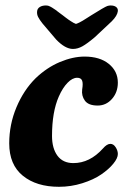

<svg xmlns="http://www.w3.org/2000/svg" viewBox="-20 -680 478 712"><path d="M318.8 -623.5Q367.2 -653.8 377.9 -657.7Q384.3 -659.7 390.1 -659.7Q403.3 -659.7 410.6 -654.1Q418 -648.4 417 -638.7Q415 -621.6 394.5 -601.1L331.5 -542Q303.2 -518.1 285.6 -508.3Q268.1 -498.5 250.5 -498.5Q221.7 -498.5 188 -533.7L137.7 -592.8Q126.5 -606.9 121.3 -617.2Q116.2 -627.4 117.7 -638.7Q118.7 -648.4 127.7 -654.1Q136.7 -659.7 149.9 -659.7Q152.3 -659.7 154.5 -659.4Q156.7 -659.2 158.9 -658.7Q161.1 -658.2 163.8 -656.7Q166.5 -655.3 168.5 -654.5Q170.4 -653.8 173.8 -651.4Q177.2 -648.9 179.4 -647.7Q181.6 -646.5 186.3 -643.1Q190.9 -639.6 193.6 -637.5Q196.3 -635.3 202.4 -630.9Q208.5 -626.5 212.4 -623.5Q215.8 -620.6 223.4 -615Q231 -609.4 234.4 -606.9Q237.8 -604.5 243.2 -601.1Q248.5 -597.7 252.9 -595.2Q257.3 -592.8 261.7 -591.3Q268.1 -593.3 275.1 -596.9Q282.2 -600.6 287.1 -603.5Q292 -606.4 302.7 -613.3Q313.5 -620.1 318.8 -623.5ZM293.5 -470.2Q350.1 -470.2 383.5 -443.1Q417 -416 417 -373.5Q417 -337.9 395.3 -313.2Q373.5 -288.6 342.3 -288.6Q308.1 -288.6 294.9 -306.6Q281.7 -324.7 284.7 -348.1Q288.6 -371.1 284.4 -381.3Q280.3 -391.6 266.1 -391.6Q248.5 -391.6 230.5 -373Q212.4 -354.5 198.2 -322.3Q172.9 -265.1 172.9 -175.8Q172.9 -129.9 193.1 -102.5Q213.4 -75.2 252 -75.2Q313 -75.2 361.8 -129.4Q376.5 -146.5 389.2 -146.5Q400.9 -146.5 408.9 -134Q417 -121.6 417 -108.9Q417 -93.3 400.1 -72.8Q383.3 -52.2 355.2 -33Q327.1 -13.7 285.2 -0.5Q243.2 12.7 198.7 12.7Q115.2 12.7 64.7 -28.3Q14.2 -69.3 14.2 -148.4Q14.2 -218.3 41 -282.2Q67.9 -346.2 112.3 -390.1Q153.8 -429.7 202.1 -450Q250.5 -470.2 293.5 -470.2Z"/></svg>

Font: Cooper*
Style: Bold Italic
Weight: 700
Italic angle: -7°
Designer: Owen Earl
Foundry: indestructible type*
Version: Version 0.001